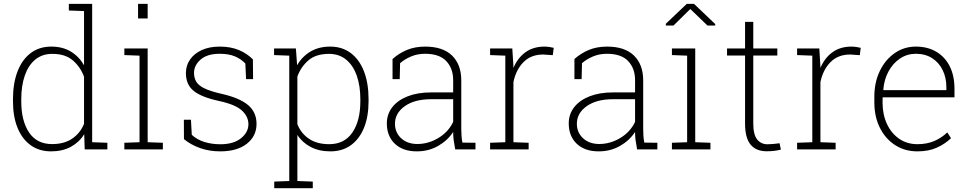

<svg xmlns="http://www.w3.org/2000/svg" viewBox="-20 -782 5073 1005"><path d="M247.6 10.3Q185.1 10.3 140.4 -22Q95.7 -54.2 71.8 -113Q47.9 -171.9 47.9 -252V-262.2Q47.9 -346.2 71.8 -408.2Q95.7 -470.2 140.6 -504.2Q185.5 -538.1 248.5 -538.1Q307.6 -538.1 350.6 -512.2Q393.6 -486.3 419.9 -440.4V-724.1L340.3 -727.1V-761.7H419.9H462.4V-37.6L542 -34.7V0H423.3L420.9 -79.6Q395 -37.6 351.1 -13.7Q307.1 10.3 247.6 10.3ZM252.9 -27.8Q315.9 -27.8 357.9 -56.4Q399.9 -85 419.9 -133.8V-380.4Q400.9 -431.6 361.3 -465.8Q321.8 -500 253.9 -500Q200.2 -500 164.1 -469.7Q127.9 -439.5 109.6 -386Q91.3 -332.5 91.3 -262.2V-252Q91.3 -149.4 132.1 -88.6Q172.9 -27.8 252.9 -27.8Z M630.9 0V-34.7L710.4 -37.6V-490.7L630.9 -493.7V-528.3H752.9V-37.6L832.5 -34.7V0ZM702.6 -685.5V-761.7H752.9V-685.5Z M1132.8 10.3Q1076.2 10.3 1028.1 -6.6Q980 -23.4 942.9 -53.7L942.4 -155.3H979.5L983.9 -76.2Q1012.2 -50.3 1050.8 -38.6Q1089.4 -26.9 1132.8 -26.9Q1202.6 -26.9 1241.5 -58.3Q1280.3 -89.8 1280.3 -131.8Q1280.3 -171.4 1246.8 -202.9Q1213.4 -234.4 1128.9 -252.9Q1035.2 -272.9 994.1 -305.9Q953.1 -338.9 953.1 -399.4Q953.1 -439 974.6 -470.2Q996.1 -501.5 1035.9 -519.8Q1075.7 -538.1 1129.9 -538.1Q1187.5 -538.1 1230.5 -520Q1273.4 -502 1303.7 -471.2L1304.7 -367.7H1268.1L1264.2 -449.7Q1240.7 -474.1 1208.7 -487.3Q1176.8 -500.5 1129.9 -500.5Q1064.5 -500.5 1030 -470.2Q995.6 -439.9 995.6 -400.9Q995.6 -375 1006.8 -355.2Q1018.1 -335.4 1048.8 -320.1Q1079.6 -304.7 1139.2 -291Q1232.9 -270 1277.8 -232.7Q1322.8 -195.3 1322.8 -133.3Q1322.8 -69.8 1272.2 -29.8Q1221.7 10.3 1132.8 10.3Z M1415.5 203.1V168.5L1494.1 165.5V-490.7L1414.6 -493.7V-528.3H1528.8L1535.2 -440.4Q1561.5 -486.3 1605.2 -512.2Q1648.9 -538.1 1708.5 -538.1Q1771 -538.1 1816.2 -504.2Q1861.3 -470.2 1885.3 -408.2Q1909.2 -346.2 1909.2 -262.2V-252Q1909.2 -171.9 1885.3 -113Q1861.3 -54.2 1816.7 -22Q1772 10.3 1709.5 10.3Q1650.4 10.3 1606.4 -12.7Q1562.5 -35.6 1536.6 -75.7V165.5L1617.2 168.5V203.1ZM1703.1 -27.3Q1782.7 -27.3 1824.5 -88.4Q1866.2 -149.4 1866.2 -252V-262.2Q1866.2 -332.5 1847.4 -386Q1828.6 -439.5 1792 -469.7Q1755.4 -500 1702.1 -500Q1633.3 -500 1594 -465.8Q1554.7 -431.6 1536.6 -381.3V-131.8Q1555.7 -83.5 1597.7 -55.4Q1639.6 -27.3 1703.1 -27.3Z M2161.6 10.3Q2088.9 10.3 2046.9 -29.5Q2004.9 -69.3 2004.9 -136.2Q2004.9 -184.1 2033.2 -220.7Q2061.5 -257.3 2113.8 -277.8Q2166 -298.3 2236.8 -298.3H2352.1V-362.3Q2352.1 -423.8 2315.9 -462.2Q2279.8 -500.5 2205.1 -500.5Q2164.6 -500.5 2131.3 -486.3Q2098.1 -472.2 2074.2 -451.2L2072.3 -367.7H2034.7V-473.1Q2067.9 -502.9 2109.9 -520.5Q2151.9 -538.1 2205.6 -538.1Q2298.3 -538.1 2346.4 -491Q2394.5 -443.8 2394.5 -361.3V-106.4Q2394.5 -88.4 2395.8 -70.8Q2397 -53.2 2400.4 -35.6L2468.8 -34.7V0H2362.8Q2356.9 -31.7 2354.5 -49.8Q2352.1 -67.9 2352.1 -91.3Q2322.8 -46.4 2273.2 -18.1Q2223.6 10.3 2161.6 10.3ZM2164.6 -28.3Q2222.2 -28.3 2274.4 -59.6Q2326.7 -90.8 2352.1 -144V-262.7H2236.8Q2149.9 -262.7 2098.6 -226.1Q2047.4 -189.5 2047.4 -134.3Q2047.4 -88.4 2079.8 -58.3Q2112.3 -28.3 2164.6 -28.3Z M2545.4 0V-34.7L2625 -37.6V-490.7L2545.4 -493.7V-528.3H2661.6L2667 -442.4L2667.5 -426.3Q2689.5 -479 2730.5 -508.5Q2771.5 -538.1 2830.1 -538.1Q2842.3 -538.1 2856.9 -535.9Q2871.6 -533.7 2878.4 -531.7L2873.5 -493.2L2824.2 -496.6Q2760.7 -497.1 2720.9 -457.5Q2681.2 -418 2667.5 -352.5V-37.6L2747.1 -34.7V0Z M3113.8 10.3Q3041 10.3 2999 -29.5Q2957 -69.3 2957 -136.2Q2957 -184.1 2985.4 -220.7Q3013.7 -257.3 3065.9 -277.8Q3118.2 -298.3 3189 -298.3H3304.2V-362.3Q3304.2 -423.8 3268.1 -462.2Q3231.9 -500.5 3157.2 -500.5Q3116.7 -500.5 3083.5 -486.3Q3050.3 -472.2 3026.4 -451.2L3024.4 -367.7H2986.8V-473.1Q3020 -502.9 3062 -520.5Q3104 -538.1 3157.7 -538.1Q3250.5 -538.1 3298.6 -491Q3346.7 -443.8 3346.7 -361.3V-106.4Q3346.7 -88.4 3347.9 -70.8Q3349.1 -53.2 3352.5 -35.6L3420.9 -34.7V0H3314.9Q3309.1 -31.7 3306.6 -49.8Q3304.2 -67.9 3304.2 -91.3Q3274.9 -46.4 3225.3 -18.1Q3175.8 10.3 3113.8 10.3ZM3116.7 -28.3Q3174.3 -28.3 3226.6 -59.6Q3278.8 -90.8 3304.2 -144V-262.7H3189Q3102.1 -262.7 3050.8 -226.1Q2999.5 -189.5 2999.5 -134.3Q2999.5 -88.4 3032 -58.3Q3064.5 -28.3 3116.7 -28.3Z M3497.1 0V-34.7L3576.7 -37.6V-490.7L3497.1 -493.7V-528.3H3619.1V-37.6L3698.7 -34.7V0ZM3465.3 -648.4V-657.7L3574.7 -761.7H3612.8L3723.6 -656.2V-648.4H3683.1L3593.3 -734.9L3505.4 -648.4Z M3992.7 9.8Q3938 9.8 3908.9 -24.9Q3879.9 -59.6 3879.9 -136.2V-491.2H3785.6V-528.3H3879.9V-667.5H3922.9V-528.3H4048.8V-491.2H3922.9V-136.2Q3922.9 -77.6 3943.1 -52.2Q3963.4 -26.9 3997.1 -26.9Q4013.2 -26.9 4027.3 -28.3Q4041.5 -29.8 4060.5 -32.2L4067.4 1Q4051.3 5.4 4032.5 7.6Q4013.7 9.8 3992.7 9.8Z M4152.3 0V-34.7L4231.9 -37.6V-490.7L4152.3 -493.7V-528.3H4268.6L4273.9 -442.4L4274.4 -426.3Q4296.4 -479 4337.4 -508.5Q4378.4 -538.1 4437 -538.1Q4449.2 -538.1 4463.9 -535.9Q4478.5 -533.7 4485.4 -531.7L4480.5 -493.2L4431.2 -496.6Q4367.7 -497.1 4327.9 -457.5Q4288.1 -418 4274.4 -352.5V-37.6L4354 -34.7V0Z M4782.2 10.3Q4716.3 10.3 4665.5 -22.5Q4614.7 -55.2 4585.7 -113Q4556.6 -170.9 4556.6 -246.6V-275.4Q4556.6 -351.1 4585.2 -410.4Q4613.8 -469.7 4663.1 -503.9Q4712.4 -538.1 4773.9 -538.1Q4835.9 -538.1 4881.6 -510.7Q4927.2 -483.4 4951.7 -434.1Q4976.1 -384.8 4976.1 -317.4V-272.5H4600.1L4599.6 -243.2Q4600.1 -181.2 4623 -132.3Q4646 -83.5 4687 -55.4Q4728 -27.3 4782.2 -27.3Q4832 -27.3 4870.4 -43.9Q4908.7 -60.5 4938.5 -88.9L4958 -58.6Q4926.3 -28.3 4883.5 -9Q4840.8 10.3 4782.2 10.3ZM4605 -310.1H4933.6V-325.7Q4933.6 -375.5 4914.3 -415Q4895 -454.6 4859.1 -477.5Q4823.2 -500.5 4773.9 -500.5Q4728 -500.5 4691.2 -475.8Q4654.3 -451.2 4631.1 -408.7Q4607.9 -366.2 4603.5 -313Z"/></svg>

Font: Roboto Slab ExtraLight
Style: Regular
Weight: 250
Designer: Google
Version: Version 2.000; ttfautohint (v1.8.1.43-b0c9)